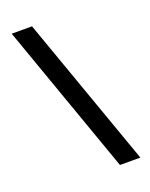

<svg xmlns="http://www.w3.org/2000/svg" viewBox="-145 -787 721 924"><g transform="rotate(-20 216.0 -325.0)"><path d="M305.7 61 32.2 -710.9H136.2L410.2 61Z"/></g></svg>

Font: Ufes Sans Medium
Style: Regular
Weight: 500
Designer: Ricardo Esteves & Filipe Motta
Foundry: ProDesignUfes - Ricardo Esteves, Filipe Motta (This is a derivative work, based on Roboto family, by Christian Robertson
Version: Version 2.0